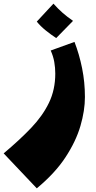

<svg xmlns="http://www.w3.org/2000/svg" viewBox="-100 -629 524 1049"><path d="M101 400 -80 209Q7 136 70 70Q133 4 167.5 -67.5Q202 -139 202 -227Q202 -259 196.5 -290.5Q191 -322 177 -353L307 -400Q333 -333 348.5 -256.5Q364 -180 364 -99Q364 -25 339.5 59Q315 143 258 230Q201 317 101 400ZM207 -421Q178 -440 149.5 -463Q121 -486 101 -511L192 -609Q217 -581 242 -559Q267 -537 299 -515Z"/></svg>

Font: Marhey Light
Style: Regular
Weight: 300
Designer: Nur Syamsi & Bustanul Arifin
Foundry: Namelatype
Version: Version 1.000